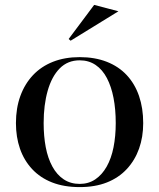

<svg xmlns="http://www.w3.org/2000/svg" viewBox="-20 -748 650 783"><path d="M305 -515Q367 -515 415.5 -496Q464 -477 497 -441.5Q530 -406 547 -356.5Q564 -307 564 -246Q564 -189 547 -141.5Q530 -94 497 -58.5Q464 -23 416 -4Q368 15 305 15Q241 15 192.5 -4Q144 -23 111 -58.5Q78 -94 61.5 -141.5Q45 -189 45 -246Q45 -307 63 -356.5Q81 -406 114.5 -441.5Q148 -477 196 -496Q244 -515 305 -515ZM305 -502Q256 -502 223.5 -469Q191 -436 174.5 -378Q158 -320 158 -246Q158 -193 166.5 -148Q175 -103 193.5 -69Q212 -35 240 -16.5Q268 2 305 2Q341 2 368.5 -16.5Q396 -35 415 -68.5Q434 -102 443 -147.5Q452 -193 452 -246Q452 -302 443 -348.5Q434 -395 416 -429.5Q398 -464 370 -483Q342 -502 305 -502ZM268 -582 260 -589 364 -728 463 -702Z"/></svg>

Font: Kalnia
Style: Regular
Weight: 400
Designer: Frida Medrano
Foundry: Frida Medrano
Version: Version 1.105